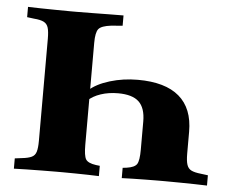

<svg xmlns="http://www.w3.org/2000/svg" viewBox="-45 -623 809 675"><g transform="rotate(5 359.5 -285.5)"><path d="M434.7 -349.2Q531.5 -349.2 580.6 -307.3Q629.8 -265.3 629.8 -183.1V-105.6Q629.8 -79.8 634.3 -66.5Q638.7 -53.2 650 -47.6Q661.3 -41.9 683.9 -39.5L708.9 -36.3V0Q690.3 -0.8 664.5 -1.2Q638.7 -1.6 611.3 -2Q583.9 -2.4 559.7 -2.4H548.4H536.3Q516.1 -2.4 492.3 -2Q468.5 -1.6 446.4 -1.2Q424.2 -0.8 408.1 0V-36.3L421.8 -37.9Q450 -41.9 458.1 -54.4Q466.1 -66.9 466.1 -105.6V-204.8Q466.1 -252.4 443.1 -274.2Q420.2 -296 369.4 -296Q336.3 -296 308.5 -286.7Q280.6 -277.4 262.9 -260.5V-296.8Q289.5 -321 336.3 -335.1Q383.1 -349.2 434.7 -349.2ZM200 -568.5Q226.6 -568.5 256.5 -569Q286.3 -569.4 314.5 -569.8Q342.7 -570.2 364.5 -570.2V-533.9L324.2 -530.6Q290.3 -526.6 280.2 -514.5Q270.2 -502.4 270.2 -465.3V-105.6Q270.2 -66.9 277.8 -54.4Q285.5 -41.9 313.7 -37.9L327.4 -36.3V0Q312.1 -0.8 289.9 -1.2Q267.7 -1.6 244 -2Q220.2 -2.4 199.2 -2.4H187.9H176.6Q152.4 -2.4 125 -2Q97.6 -1.6 71.8 -1.2Q46 -0.8 27.4 0V-36.3L52.4 -39.5Q75 -41.9 86.7 -47.6Q98.4 -53.2 102.4 -66.5Q106.5 -79.8 106.5 -105.6V-465.3Q106.5 -491.1 102.4 -504.4Q98.4 -517.7 86.7 -523.8Q75 -529.8 52.4 -531.5L27.4 -534.7V-571Q46 -570.2 71.8 -569.8Q97.6 -569.4 125 -569Q152.4 -568.5 176.6 -568.5H187.9Z"/></g></svg>

Font: Playfair 9pt Black
Style: Regular
Weight: 900
Designer: Claus Eggers Sørensen
Foundry: Claus Eggers Sørensen
Version: Version 2.203